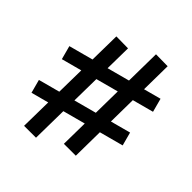

<svg xmlns="http://www.w3.org/2000/svg" viewBox="-145 -725 932 932"><g transform="rotate(30 321.0 -259.0)"><path d="M381 41 302 20 472 -580 550 -558ZM42 -116V-188H553V-116ZM170 62 91 41 262 -559 340 -537ZM88 -331V-404H599V-331Z"/></g></svg>

Font: Ysabeau Office SemiBold
Style: Regular
Weight: 600
Designer: Christian Thalmann (Catharsis Fonts)
Version: Version 2.001;gftools[0.9.30]; featfreeze: tnum,lnum,ss02